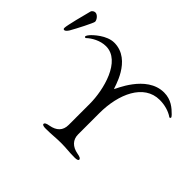

<svg xmlns="http://www.w3.org/2000/svg" viewBox="-173 -921 1150 1150"><g transform="rotate(45 401.5 -346.5)"><path d="M13 -513C34 -549 84 -647 84 -657C84 -673 65 -698 46 -698C38 -698 24 -692 21 -680C11 -644 -20 -522 -20 -504C-20 -495 -20 -491 -11 -491C-3 -491 7 -503 13 -513ZM676 -650C526 -650 453 -452 449 -452C445 -452 404 -650 254 -650C191 -650 129 -591 116 -575C103 -560 104 -553 104 -553C104 -549 111 -546 114 -549C139 -573 185 -600 234 -600C360 -600 409 -405 409 -287V-108C409 -60 381 -33 331 -24C308 -20 298 -15 298 -6C298 2 310 5 327 5C381 5 405 0 455 0C501 0 518 5 572 5C589 5 601 2 601 -6C601 -15 591 -20 568 -24C518 -33 489 -63 489 -108V-288C489 -450 555 -600 689 -600C730 -600 772 -589 803 -567C806 -565 812 -569 812 -573C812 -577 805 -585 801 -589C774 -616 737 -650 676 -650Z"/></g></svg>

Font: EB Garamond 12
Style: Regular
Weight: 400
Version: Version 0.016+